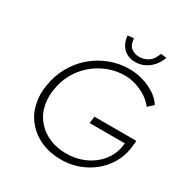

<svg xmlns="http://www.w3.org/2000/svg" viewBox="-200 -1047 1170 1217"><g transform="rotate(30 384.5 -439.0)"><path d="M414 10Q336 10 273 -16.5Q210 -43 167.5 -90.5Q125 -138 110 -190.5Q95 -243 95 -288Q95 -316 100 -347Q111 -425 147 -490.5Q183 -556 238 -604Q293 -652 362 -678.5Q431 -705 506 -705Q559 -705 608.5 -689.5Q658 -674 697.5 -647.5Q737 -621 757 -587L718 -552Q696 -582 661 -605Q626 -628 584 -641.5Q542 -655 501 -655Q437 -655 378 -632Q319 -609 271.5 -568Q224 -527 193 -470.5Q162 -414 153 -347Q149 -321 149 -296Q149 -258 161.5 -213Q174 -168 211 -126.5Q248 -85 302 -62.5Q356 -40 423 -40Q479 -40 528 -56.5Q577 -73 616 -103Q655 -133 679.5 -173Q704 -213 711 -260L714 -282H456L463 -332H768Q769 -330 769 -326Q769 -322 768 -314Q767 -306 765.5 -294Q764 -282 763 -273Q754 -212 723 -160Q692 -108 644.5 -70Q597 -32 538 -11Q479 10 414 10ZM512 -761Q476 -761 449 -776Q422 -791 406 -818.5Q390 -846 387 -883L431 -888Q434 -840 459 -821Q484 -802 518 -802Q552 -802 582 -821Q612 -840 629 -888L671 -883Q658 -846 634 -818.5Q610 -791 579 -776Q548 -761 512 -761Z"/></g></svg>

Font: Lexend ExtLt
Style: Italic
Weight: 250
Italic angle: -8.13011°
Designer: Bonnie Shaver-Troup, Thomas Jockin
Foundry: Lexend
Version: Version 1.007